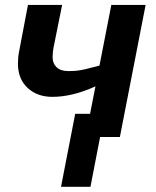

<svg xmlns="http://www.w3.org/2000/svg" viewBox="-20 -548 623 768"><path d="M380.4 0 341.8 199.2H224.1L280.8 -92.8H340.3L361.8 -202.6Q315.9 -181.6 272.7 -171.1Q229.5 -160.6 189.5 -160.6Q128.9 -160.6 90.3 -196.5Q51.8 -232.4 51.8 -293Q51.8 -319.8 56.2 -340.8L91.8 -528.3H228.5L193.8 -356Q190.4 -335.4 190.4 -318.8Q190.4 -294.4 206.3 -279.1Q222.2 -263.7 253.9 -263.7Q270 -263.7 284.4 -264.9Q298.8 -266.1 320.3 -271Q341.8 -275.9 377.9 -285.6L425.3 -528.3H562.5L459.5 0Z"/></svg>

Font: Arimo
Style: Italic
Weight: 400
Italic angle: -12°
Designer: Steve Matteson
Foundry: Monotype Imaging Inc.
Version: Version 1.33